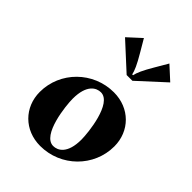

<svg xmlns="http://www.w3.org/2000/svg" viewBox="-158 -569 645 645"><g transform="rotate(45 164.5 -246.5)"><path d="M187.5 -369.1H214.8L308.6 -455.1L261.7 -498L235.4 -453.1C214.6 -418 206.1 -398.4 203.1 -383.8H199.2C196.3 -398.4 187.7 -418 167 -453.1L140.6 -498L93.8 -455.1ZM115.5 -184.6C115.5 -252 146.7 -267.1 167.5 -267.1C220.5 -267.1 233.6 -140.1 233.6 -108.4C233.6 -41 202.4 -25.9 181.6 -25.9C128.7 -25.9 115.5 -152.8 115.5 -184.6ZM21.2 -122.6C21.2 -50.3 75.2 4.9 150.6 4.9C248.5 4.9 327.9 -73.7 327.9 -170.4C327.9 -242.7 273.9 -297.9 198.5 -297.9C100.6 -297.9 21.2 -219.2 21.2 -122.6Z"/></g></svg>

Font: RisaltypS01
Style: Medium
Weight: 500
Italic angle: -9°
Designer: gluk
Foundry: gluk
Version: Version 0.24